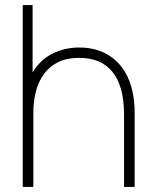

<svg xmlns="http://www.w3.org/2000/svg" viewBox="-20 -740 613 760"><path d="M471 0V-286Q471 -344 459.2 -386.2Q447.5 -428.5 424.5 -456.2Q401.5 -484 368.8 -497.5Q336 -511 294 -511Q244.5 -511 209.8 -493.8Q175 -476.5 153.5 -446.5Q132 -416.5 122 -377.5Q112 -338.5 112 -295L73 -294Q73 -386.5 103.5 -443.2Q134 -500 184.2 -526Q234.5 -552 294 -552Q335 -552 369.2 -540.5Q403.5 -529 430.2 -507.2Q457 -485.5 475.5 -454Q494 -422.5 503.5 -382.2Q513 -342 513 -294V0ZM70 0V-720H109V-295H112V0Z"/></svg>

Font: Manrope ExtraLight
Style: Regular
Weight: 200
Designer: Mikhail Sharanda
Foundry: Mikhail Sharanda
Version: Version 4.505